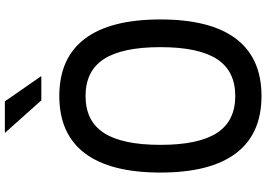

<svg xmlns="http://www.w3.org/2000/svg" viewBox="-173 -907 1096 790"><g transform="rotate(-90 375.0 -512.0)"><path d="M60 -400Q60 -606 139.5 -711Q219 -816 375 -816Q531 -816 610.5 -711Q690 -606 690 -400Q690 -194 610.5 -89Q531 16 375 16Q219 16 139.5 -89Q60 -194 60 -400ZM576 -400Q576 -557 527 -632.5Q478 -708 375 -708Q272 -708 223 -632.5Q174 -557 174 -400Q174 -243 223 -167.5Q272 -92 375 -92Q478 -92 527 -167.5Q576 -243 576 -400ZM353 -1040H223L357 -890H457Z"/></g></svg>

Font: Martian Mono sWd Rg
Style: Regular
Weight: 400
Width: 6
Monospace: yes
Designer: Roman Shamin
Foundry: Evil Martians
Version: Version 1.000